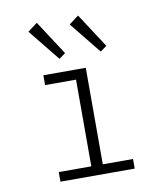

<svg xmlns="http://www.w3.org/2000/svg" viewBox="-78 -741 705 807"><g transform="rotate(-10 275.0 -337.5)"><path d="M115 0V-41H254V-411H122V-453H303V-41H432V0ZM201 -509 92 -644 133 -675 228 -529ZM377 -509 268 -644 309 -675 404 -529Z"/></g></svg>

Font: Inconsolata SemiExpanded Light
Style: Regular
Weight: 300
Width: 6
Monospace: yes
Designer: Raph Levien, Cyreal, Brenton Simpson
Foundry: Raph Levien, Cyreal, Google
Version: Version 3.001; ttfautohint (v1.8.2.53-6de2)